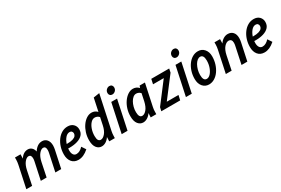

<svg xmlns="http://www.w3.org/2000/svg" viewBox="90 -1873 4408 3008"><g transform="rotate(-30 2294.0 -369.5)"><path d="M12 0 96 -395Q101 -417 103 -437Q105 -457 106 -480V-519H207L205 -442Q230 -484 265 -506.5Q300 -529 341 -529Q381 -529 409.5 -503.5Q438 -478 448 -431Q478 -478 515.5 -503.5Q553 -529 599 -529Q652 -529 685 -490.5Q718 -452 718 -384Q718 -365 715.5 -348Q713 -331 710 -314L643 0H537L604 -314Q610 -341 610 -365Q610 -431 563 -431Q527 -431 488 -384Q449 -337 431 -251L379 0H274L341 -314Q344 -328 345.5 -340.5Q347 -353 347 -365Q347 -431 299 -431Q263 -431 225 -384.5Q187 -338 169 -251L117 0Z M793 -175Q793 -247 813.5 -311Q834 -375 870.5 -424Q907 -473 955.5 -501Q1004 -529 1061 -529Q1125 -529 1162.5 -491.5Q1200 -454 1200 -398Q1200 -339 1164.5 -300.5Q1129 -262 1066.5 -243Q1004 -224 923 -224Q911 -224 899 -225Q897 -206 897 -188Q897 -141 916 -112.5Q935 -84 970 -84Q1032 -84 1089 -147L1139 -72Q1092 -30 1045.5 -9.5Q999 11 954 11Q877 11 835 -40.5Q793 -92 793 -175ZM1045 -437Q1002 -437 967.5 -396.5Q933 -356 914 -297H918Q987 -297 1025.5 -309.5Q1064 -322 1080 -342Q1096 -362 1096 -385Q1096 -407 1083 -422Q1070 -437 1045 -437Z M1246 -173Q1246 -243 1266.5 -307Q1287 -371 1322 -421Q1357 -471 1401.5 -500Q1446 -529 1494 -529Q1554 -529 1596 -484L1645 -716L1754 -733L1624 -124Q1619 -101 1617 -81.5Q1615 -62 1614 -39L1613 0H1512L1515 -77Q1487 -35 1450 -12Q1413 11 1374 11Q1319 11 1282.5 -35.5Q1246 -82 1246 -173ZM1354 -187Q1354 -132 1369.5 -109.5Q1385 -87 1413 -87Q1451 -87 1491 -133Q1531 -179 1550 -268L1578 -401Q1560 -421 1539.5 -429Q1519 -437 1499 -437Q1460 -437 1427 -401.5Q1394 -366 1374 -309Q1354 -252 1354 -187Z M1866 -667Q1866 -703 1890.5 -726.5Q1915 -750 1946 -750Q1972 -750 1987 -734Q2002 -718 2002 -693Q2002 -657 1977.5 -634Q1953 -611 1922 -611Q1897 -611 1881.5 -627Q1866 -643 1866 -667ZM1737 0 1848 -519H1953L1843 0Z M1995 -173Q1995 -243 2015.5 -307Q2036 -371 2071.5 -421Q2107 -471 2151.5 -500Q2196 -529 2243 -529Q2304 -529 2348 -482L2361 -519H2457L2373 -124Q2368 -101 2366 -81.5Q2364 -62 2364 -39L2363 0H2262L2266 -77Q2238 -35 2200.5 -12Q2163 11 2124 11Q2069 11 2032 -35.5Q1995 -82 1995 -173ZM2103 -185Q2104 -87 2162 -87Q2201 -87 2240.5 -133Q2280 -179 2300 -268L2328 -401Q2309 -421 2289 -429Q2269 -437 2249 -437Q2219 -437 2192.5 -415.5Q2166 -394 2146 -358.5Q2126 -323 2114 -278Q2102 -233 2103 -185Z M2454 0 2469 -66 2747 -431H2553L2572 -519H2896L2882 -452L2603 -87H2815L2795 0Z M3028 -667Q3028 -703 3052.5 -726.5Q3077 -750 3108 -750Q3134 -750 3149 -734Q3164 -718 3164 -693Q3164 -657 3139.5 -634Q3115 -611 3084 -611Q3059 -611 3043.5 -627Q3028 -643 3028 -667ZM2899 0 3010 -519H3115L3005 0Z M3159 -177Q3159 -248 3179 -311.5Q3199 -375 3234.5 -424Q3270 -473 3317 -501Q3364 -529 3419 -529Q3489 -529 3532 -478.5Q3575 -428 3575 -349Q3575 -276 3554.5 -211Q3534 -146 3498.5 -96Q3463 -46 3415.5 -17.5Q3368 11 3314 11Q3245 10 3202 -41Q3159 -92 3159 -177ZM3264 -188Q3264 -83 3326 -83Q3362 -83 3394.5 -117.5Q3427 -152 3448 -209.5Q3469 -267 3469 -334Q3469 -436 3406 -436Q3379 -436 3353.5 -415.5Q3328 -395 3308 -359.5Q3288 -324 3276 -280Q3264 -236 3264 -188Z M3621 0 3705 -395Q3710 -417 3712 -437Q3714 -457 3715 -480V-519H3816L3814 -441Q3841 -483 3879 -506Q3917 -529 3957 -529Q4016 -529 4050.5 -491Q4085 -453 4085 -384Q4085 -365 4082.5 -346Q4080 -327 4077 -313L4010 0H3905L3971 -313Q3974 -325 3975 -337Q3976 -349 3976 -364Q3976 -397 3960.5 -414Q3945 -431 3920 -431Q3877 -431 3837 -385.5Q3797 -340 3778 -251L3726 0Z M4159 -175Q4159 -247 4179.5 -311Q4200 -375 4236.5 -424Q4273 -473 4321.5 -501Q4370 -529 4427 -529Q4491 -529 4528.5 -491.5Q4566 -454 4566 -398Q4566 -339 4530.5 -300.5Q4495 -262 4432.5 -243Q4370 -224 4289 -224Q4277 -224 4265 -225Q4263 -206 4263 -188Q4263 -141 4282 -112.5Q4301 -84 4336 -84Q4398 -84 4455 -147L4505 -72Q4458 -30 4411.5 -9.5Q4365 11 4320 11Q4243 11 4201 -40.5Q4159 -92 4159 -175ZM4411 -437Q4368 -437 4333.5 -396.5Q4299 -356 4280 -297H4284Q4353 -297 4391.5 -309.5Q4430 -322 4446 -342Q4462 -362 4462 -385Q4462 -407 4449 -422Q4436 -437 4411 -437Z"/></g></svg>

Font: Radio Canada Condensed Medium
Style: Italic
Weight: 500
Width: 3
Italic angle: -12°
Designer: Charles Daoud, Etienne Aubert Bonn, Alexandre Saumier Demers, Jacques Le Bailly
Foundry: Radio-Canada
Version: Version 2.104; ttfautohint (v1.8.4.7-5d5b);gftools[0.9.28.de